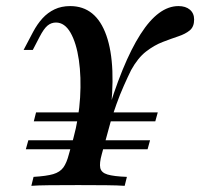

<svg xmlns="http://www.w3.org/2000/svg" viewBox="-20 -602 649 622"><path d="M81.5 0 88.7 -29Q130.6 -31.5 152.4 -37.9Q174.2 -44.4 185.1 -59.3Q196 -74.2 203.2 -102.4L217.7 -154Q235.5 -219.4 239.5 -285.9Q243.5 -352.4 235.5 -407.7Q227.4 -462.9 208.5 -496Q189.5 -529 161.3 -529Q146 -529 133.9 -519Q121.8 -508.9 108.1 -482.3L86.3 -440.3H56.5L87.1 -498.4Q100.8 -524.2 117.7 -542.7Q134.7 -561.3 156.9 -571.8Q179 -582.3 207.3 -582.3Q291.1 -582.3 324.6 -487.1Q358.1 -391.9 335.5 -217.7L321 -211.3Q348.4 -305.6 377 -375.4Q405.6 -445.2 435.1 -491.1Q464.5 -537.1 495.2 -559.7Q525.8 -582.3 558.1 -582.3Q581.5 -582.3 595.2 -570.6Q608.9 -558.9 608.9 -538.7Q608.9 -515.3 594.8 -503.6Q580.6 -491.9 557.7 -484.3Q534.7 -476.6 507.3 -466.1Q479.8 -455.6 453.2 -435.1Q426.6 -414.5 404.8 -375Q394.4 -354 381.5 -325Q368.5 -296 357.3 -264.5Q346 -233.1 337.9 -205.6L309.7 -102.4Q301.6 -73.4 304.8 -58.1Q308.1 -42.7 328.2 -36.7Q348.4 -30.6 391.1 -29L383.9 0Q361.3 -1.6 323.4 -2Q285.5 -2.4 233.1 -2.4Q179 -2.4 140.3 -2Q101.6 -1.6 81.5 0ZM63.7 -118.5 71.8 -147.6H466.1L458.1 -118.5ZM89.5 -208.9 96.8 -237.9H270.2L268.5 -208.9ZM315.3 -208.9 326.6 -237.9H491.1L483.1 -208.9Z"/></svg>

Font: Playfair 5pt SemiExpanded Light SemiBold
Style: Italic
Weight: 600
Italic angle: -15.6°
Version: Version 2.001;gftools[0.9.30]